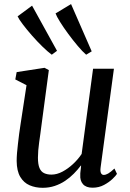

<svg xmlns="http://www.w3.org/2000/svg" viewBox="-20 -886 622 916"><path d="M183.5 10Q149.5 10 121.5 -2Q93.5 -14 76.8 -42Q60 -70 59.5 -118Q59.5 -135 61.2 -156.2Q63 -177.5 65.8 -201.2Q68.5 -225 71.5 -248.5Q74.5 -272 78 -293L106.5 -479.5L53 -507L59.5 -542L192.5 -562.5L213 -551.5L178 -289.5Q175.5 -268.5 172.5 -247.5Q169.5 -226.5 166.8 -206.8Q164 -187 162.5 -168.5Q161 -150 161 -134Q161 -102 168.5 -84.2Q176 -66.5 190.8 -59.8Q205.5 -53 225.5 -53Q251.5 -53 278.2 -67.2Q305 -81.5 329 -104Q353 -126.5 369.5 -151.5L424 -558H523.5L460 -87.5Q457.5 -69 461.8 -60.2Q466 -51.5 475 -51.5Q484.5 -51.5 496.2 -58.2Q508 -65 526 -82L538 -56.5Q533.5 -48.5 517.2 -32.8Q501 -17 476.5 -3.8Q452 9.5 421.5 9.5Q390.5 9.5 375.8 -7.5Q361 -24.5 363 -52Q362.5 -54.5 363 -59.2Q363.5 -64 364.2 -70.5Q365 -77 365.8 -83.5Q366.5 -90 367 -95.5L366 -96.5Q351 -76.5 332.2 -57.5Q313.5 -38.5 290.8 -23.2Q268 -8 241.2 1Q214.5 10 183.5 10ZM227 -625Q208.5 -638.5 183 -663.2Q157.5 -688 132.5 -716.5Q107.5 -745 88.8 -769.8Q70 -794.5 64 -808L133 -859L252 -643.5ZM391 -625Q373.5 -640 350.8 -667Q328 -694 305.5 -724.5Q283 -755 266.5 -781.5Q250 -808 245 -822L319 -866.5L417.5 -641Z"/></svg>

Font: Merriweather 28pt
Style: Italic
Weight: 400
Italic angle: -7.8°
Version: Version 2.101